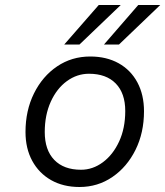

<svg xmlns="http://www.w3.org/2000/svg" viewBox="-20 -738 661 768"><path d="M621 -718 456 -560H396L533 -718ZM463 -718 298 -560H237L375 -718ZM82 -210Q82 -296 116 -364.5Q150 -433 208.5 -472.5Q267 -512 341 -512Q406 -512 454.5 -485Q503 -458 529.5 -408.5Q556 -359 556 -293Q556 -207 522 -138.5Q488 -70 429.5 -30Q371 10 298 10Q233 10 184.5 -17.5Q136 -45 109 -94.5Q82 -144 82 -210ZM481 -294Q481 -365 443 -404Q405 -443 336 -443Q288 -443 247.5 -413.5Q207 -384 183 -331Q159 -278 159 -210Q159 -138 197 -98.5Q235 -59 304 -59Q351 -59 391.5 -89Q432 -119 456.5 -172Q481 -225 481 -294Z"/></svg>

Font: Overused Grotesk
Style: Italic
Weight: 400
Italic angle: -10°
Version: Version 0.003